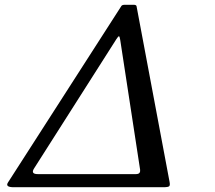

<svg xmlns="http://www.w3.org/2000/svg" viewBox="-20 -785 900 805"><path d="M664 0H38Q0.5 0 13.5 -20L489 -760Q492 -765 504.5 -765H539.5Q551.5 -765 552.5 -759L691 -22Q693.5 -9.5 690 -4.8Q686.5 0 664 0ZM549 -55Q561 -55 564.8 -60.2Q568.5 -65.5 567.5 -73L484 -618Q481.5 -633.5 478.5 -633Q475.5 -632.5 468 -621L123 -79Q107.5 -55 138.5 -55Z"/></svg>

Font: Besley
Style: Italic
Weight: 400
Italic angle: -13°
Designer: Owen Earl
Foundry: indestructible type*
Version: Version 4.000; ttfautohint (v1.8.4.7-5d5b)